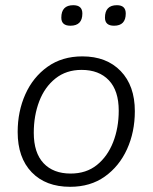

<svg xmlns="http://www.w3.org/2000/svg" viewBox="-20 -711 587 739"><path d="M250 8Q156 8 102 -48Q48 -104 48 -203Q48 -282 77.5 -348Q107 -414 163 -454Q219 -494 297 -494Q390 -494 444.5 -437.5Q499 -381 499 -283Q499 -203 469 -137Q439 -71 383.5 -31.5Q328 8 250 8ZM252 -43Q312 -43 353 -76Q394 -109 415.5 -164Q437 -219 437 -285Q437 -362 399 -402Q361 -442 294 -442Q235 -442 193.5 -409Q152 -376 131 -321Q110 -266 110 -200Q110 -123 147.5 -83Q185 -43 252 -43ZM419 -612Q384 -612 384 -643Q384 -691 430 -691Q464 -691 464 -659Q464 -612 419 -612ZM251 -612Q216 -612 216 -643Q216 -691 262 -691Q297 -691 297 -659Q297 -612 251 -612Z"/></svg>

Font: Nunito Light
Style: Italic
Weight: 300
Italic angle: -9°
Designer: Vernon Adams
Foundry: Vernon Adams
Version: Version 3.601; ttfautohint (v1.8.2.53-6de2)